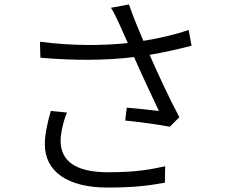

<svg xmlns="http://www.w3.org/2000/svg" viewBox="-20 -810 1040 865"><path d="M209 -310C193 -256 182 -203 182 -160C182 -38 283 35 465 35C596 35 660 24 723 13L724 -61C654 -46 595 -34 466 -34C317 -34 253 -87 253 -177C253 -207 265 -265 282 -303ZM830 -675C762 -652 694 -637 626 -626C604 -678 585 -721 561 -790L480 -775C496 -749 504 -731 521 -694L556 -616C441 -604 304 -603 160 -622L162 -550C312 -537 455 -537 584 -553C614 -483 666 -374 696 -310C662 -314 590 -322 551 -325L544 -267C607 -261 705 -247 745 -239L788 -282C743 -366 688 -485 654 -563C715 -573 781 -588 843 -604Z"/></svg>

Font: Noto Sans CJK JP DemiLight
Style: Regular
Weight: 350
Designer: Ryoko NISHIZUKA (kana & ideographs); Paul D. Hunt (Latin, Greek & Cyrillic); Wenlong ZHANG (bopomofo); Sandoll Communica
Foundry: Adobe Systems Incorporated
Version: Version 1.004;PS 1.004;hotconv 1.0.82;makeotf.lib2.5.63406